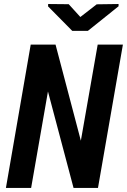

<svg xmlns="http://www.w3.org/2000/svg" viewBox="-20 -932 629 952"><path d="M465.8 0 589.4 -710.9H464.4L380.9 -234.4L255.4 -710.9H132.3L9.3 0H134.3L217.8 -478.5L344.7 0ZM378.4 -847.7 320.8 -911.1 218.8 -912.1 218.3 -900.4 338.4 -778.8H415.5L567.9 -900.9V-912.1L459.5 -910.6Z"/></svg>

Font: Roboto Mono SemiBold
Style: Italic
Weight: 600
Italic angle: -10°
Monospace: yes
Designer: Google
Version: Version 3.000